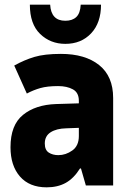

<svg xmlns="http://www.w3.org/2000/svg" viewBox="-20 -795 540 823"><path d="M180 8Q106 8 65.5 -38.5Q25 -85 25 -164Q25 -259 78.5 -302.5Q132 -346 220 -349L318 -352V-363Q318 -398 292.5 -412Q267 -426 229 -426Q183 -426 153 -417.5Q123 -409 95 -394L41 -514Q84 -538 127.5 -551Q171 -564 241 -564Q345 -564 405 -516Q465 -468 465 -375V0H348L327 -73H323Q296 -30 261.5 -11Q227 8 180 8ZM230 -130Q262 -130 290 -150Q318 -170 318 -212V-247L264 -245Q222 -244 197 -228Q172 -212 172 -180Q172 -152 189 -141Q206 -130 230 -130ZM260 -607Q196 -607 152 -649.5Q108 -692 108 -775H195Q199 -706 260 -706Q290 -706 307 -722Q324 -738 326 -775H413Q413 -697 370.5 -652Q328 -607 260 -607Z"/></svg>

Font: Noto Sans Mono ExtraCondensed Black
Style: Regular
Weight: 900
Width: 2
Designer: Monotype Design Team
Foundry: Monotype Imaging Inc.
Version: Version 2.014